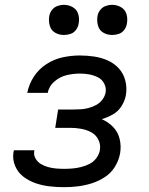

<svg xmlns="http://www.w3.org/2000/svg" viewBox="-20 -768 616 796"><path d="M246 8Q274 8 303 4.5Q332 1 360.5 -8Q389 -17 415 -34Q441 -51 457 -77.5Q473 -104 478 -133Q483 -163 476 -192Q469 -221 449 -241.5Q429 -262 402 -274Q426 -281 448.5 -294Q471 -307 484.5 -329Q498 -351 502 -374Q507 -405 499.5 -434Q492 -463 473 -484Q454 -505 427.5 -517Q401 -529 371 -533.5Q341 -538 311 -538Q276 -538 240.5 -530.5Q205 -523 173 -502.5Q141 -482 120.5 -450.5Q100 -419 93 -383H178Q183 -411 206 -430.5Q229 -450 256.5 -456.5Q284 -463 311 -463Q331 -463 350 -459.5Q369 -456 386 -447.5Q403 -439 412 -421.5Q421 -404 418 -385Q415 -369 404.5 -355Q394 -341 379 -333Q364 -325 348 -320.5Q332 -316 316 -315Q300 -314 284 -314H221L209 -238H271Q294 -238 316.5 -234Q339 -230 358.5 -219.5Q378 -209 388 -188.5Q398 -168 394 -145Q391 -128 379.5 -112.5Q368 -97 351 -88.5Q334 -80 316 -75.5Q298 -71 280.5 -69.5Q263 -68 246 -68Q229 -68 212 -69.5Q195 -71 179 -75.5Q163 -80 149.5 -88Q136 -96 127.5 -110.5Q119 -125 122 -142L123 -145H38Q37 -141 36 -138Q31 -108 42.5 -80.5Q54 -53 77 -35.5Q100 -18 127.5 -8.5Q155 1 185 4.5Q215 8 246 8ZM445 -623Q459 -623 472.5 -627.5Q486 -632 495 -644Q504 -656 506 -670Q510 -690 504.5 -709Q499 -728 482 -738Q465 -748 445 -748Q431 -748 417.5 -743Q404 -738 395 -726Q386 -714 384 -700Q381 -680 386.5 -661Q392 -642 408.5 -632.5Q425 -623 445 -623ZM245 -623Q259 -623 272.5 -627.5Q286 -632 295 -644Q304 -656 306 -670Q310 -690 304.5 -709Q299 -728 282 -738Q265 -748 245 -748Q231 -748 217.5 -743Q204 -738 195 -726Q186 -714 184 -700Q181 -680 186.5 -661Q192 -642 208.5 -632.5Q225 -623 245 -623Z"/></svg>

Font: Iosevka Sparkle
Style: Italic
Weight: 400
Italic angle: -9°
Designer: Belleve Invis
Foundry: Belleve Invis
Version: Version 4.5.0; ttfautohint (v1.8.3)